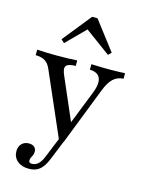

<svg xmlns="http://www.w3.org/2000/svg" viewBox="-126 -731 759 1004"><g transform="rotate(15 253.0 -229.5)"><path d="M245.2 12.9 94.4 -333.1Q83.1 -360.5 63.3 -373Q43.5 -385.5 12.1 -385.5V-415.3Q41.1 -413.7 65.7 -412.9Q90.3 -412.1 119.4 -412.1Q154.8 -412.1 180.6 -412.9Q206.5 -413.7 229 -415.3V-385.5Q187.9 -384.7 177.8 -370.6Q167.7 -356.5 183.1 -321.8L287.1 -81.5L274.2 -76.6L350.8 -270.2Q366.1 -308.1 365.7 -333.1Q365.3 -358.1 350.4 -371.4Q335.5 -384.7 305.6 -385.5V-415.3Q325.8 -414.5 341.1 -414.1Q356.5 -413.7 370.6 -413.3Q384.7 -412.9 402.4 -412.9Q425 -412.9 448 -413.7Q471 -414.5 487.9 -415.3V-385.5Q454.8 -383.9 432.3 -362.9Q409.7 -341.9 391.9 -295.2L271.8 12.9ZM129.8 197.6Q91.1 197.6 67.7 177.4Q44.4 157.3 44.4 125Q44.4 100 59.3 84.7Q74.2 69.4 98.4 69.4Q116.9 69.4 127.4 78.6Q137.9 87.9 137.9 103.2Q137.9 115.3 133.9 123.8Q129.8 132.3 126.2 139.5Q122.6 146.8 122.6 154.8Q122.6 168.5 139.5 168.5Q158.1 168.5 173 155.2Q187.9 141.9 198.4 115.3L250 -11.3L274.2 4.8L228.2 118.5Q216.9 146 203.2 163.7Q189.5 181.5 171.8 189.5Q154 197.6 129.8 197.6ZM138.7 -484.7 121 -500.8 245.2 -655.6H274.2L392.7 -500.8L376.6 -484.7L221.8 -598.4L258.1 -604.8Z"/></g></svg>

Font: Playfair
Style: Regular
Weight: 400
Designer: Claus Eggers Sørensen
Foundry: Claus Eggers Sørensen
Version: Version 2.001;gftools[0.9.30]